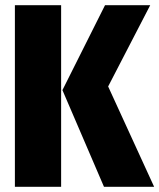

<svg xmlns="http://www.w3.org/2000/svg" viewBox="-20 -715 610 735"><path d="M214 0H37V-695H214ZM394 -384 570 0H378L219 -370L382 -695H555Z"/></svg>

Font: Fira Sans Compressed ExtraBold
Style: Regular
Weight: 800
Width: 1
Designer: bBox Type GmbH & Carrois Corporate GbR & Edenspiekermann AG
Foundry: bBox Type GmbH & Carrois Corporate GbR & Edenspiekermann AG
Version: Version 4.301